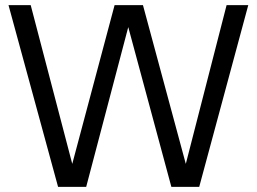

<svg xmlns="http://www.w3.org/2000/svg" viewBox="-20 -724 995 744"><path d="M700 -89 858 -704H942L752 0H644L477 -619L314 0H205L13 -704H99L260 -89L424 -704H534Z"/></svg>

Font: CBA Beacon Sans
Style: Regular
Weight: 400
Designer: Wei Huang
Foundry: Wei Huang
Version: Version 1.002